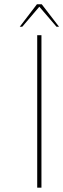

<svg xmlns="http://www.w3.org/2000/svg" viewBox="-20 -869 293 889"><path d="M152.3 0V-706.1H171.9V0ZM162.1 -837.9 83 -745.1H71.3L150.9 -849.1H173.3L253.4 -745.1H241.7Z"/></svg>

Font: Fortheenas_01
Style: Regular
Weight: 100
Designer: Situjuh Nazara
Version: Version 1.10 September 8, 2014